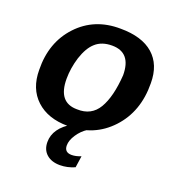

<svg xmlns="http://www.w3.org/2000/svg" viewBox="-135 -646 881 961"><g transform="rotate(20 305.5 -165.0)"><path d="M579 -333Q581 -182 490.5 -85Q400 12 261 10Q155 10 93 -47.5Q31 -105 31 -205Q28 -351 116.5 -445.5Q205 -540 344 -538Q458 -538 518.5 -485Q579 -432 579 -333ZM435 -323Q435 -444 333 -444Q278 -444 245 -414Q213 -386 193 -325Q175 -266 175 -210Q175 -84 276 -84Q353 -81 390 -143.5Q427 -206 435 -323ZM291 208Q246 208 219.5 184.5Q193 161 193 120Q193 46 281 -5H361Q331 14 310.5 45Q290 76 290 103Q290 140 329 140Q351 140 378 129L369 191Q330 208 291 208Z"/></g></svg>

Font: Libra Sans
Style: Bold Italic
Weight: 700
Italic angle: -12°
Foundry: Context Ltd
Version: Version 1.002